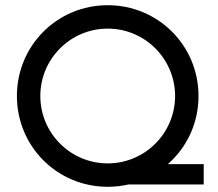

<svg xmlns="http://www.w3.org/2000/svg" viewBox="-20 -711 838 738"><path d="M763 -2V-80H625C698 -144 743 -237 743 -342C743 -536 588 -691 394 -691C200 -691 45 -536 45 -342C45 -148 200 7 394 7C421 7 448 4 474 -2ZM394 -83C251 -83 135 -199 135 -342C135 -485 251 -601 394 -601C537 -601 653 -485 653 -342C653 -199 537 -83 394 -83Z"/></svg>

Font: Glacial Indifference
Style: Medium
Weight: 500
Version: Version 1.001